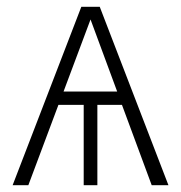

<svg xmlns="http://www.w3.org/2000/svg" viewBox="-20 -542 530 562"><path d="M337 -235H265V0H225V-235H151L63 0H17L218 -522H272L473 0H424ZM323 -274 245 -485 166 -274Z"/></svg>

Font: FiraGO ExtraLight
Style: Regular
Weight: 200
Designer: bBox Type
Foundry: bBox Type GmbH
Version: Version 1.001